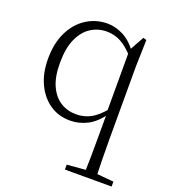

<svg xmlns="http://www.w3.org/2000/svg" viewBox="-141 -626 877 989"><g transform="rotate(20 297.0 -131.0)"><path d="M329 260V233L452 223H474L585 233V260ZM266 14Q203 14 155 -19Q107 -52 79.5 -110.5Q52 -169 52 -247Q52 -332 82 -393.5Q112 -455 164 -488.5Q216 -522 280 -522Q321 -522 364 -501Q407 -480 444 -430H452L441 -401Q403 -444 367 -463Q331 -482 290 -482Q242 -482 203 -457Q164 -432 140.5 -380.5Q117 -329 117 -247Q117 -172 139 -123.5Q161 -75 199 -51Q237 -27 284 -27Q329 -27 365.5 -47Q402 -67 440 -114L450 -84H442Q405 -32 360.5 -9Q316 14 266 14ZM430 260Q432 204 432.5 147Q433 90 433 33V-82L431 -90V-431V-433L477 -516L495 -510L491 -364V33Q491 90 492 147Q493 204 495 260Z"/></g></svg>

Font: Noto Serif TC ExtraLight ExtraLight
Style: Regular
Weight: 250
Version: Version 2.003-H1;hotconv 1.1.1;makeotfexe 2.6.0